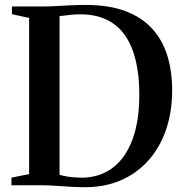

<svg xmlns="http://www.w3.org/2000/svg" viewBox="-20 -770 759 798"><path d="M325 8Q305.5 8 282.5 6.8Q259.5 5.5 236.2 3.8Q213 2 192.5 1Q172 0 157.5 0H27.5V-31.5L101 -46.5V-695.5L29.5 -711V-743H155.5Q183.5 -743 214 -744.8Q244.5 -746.5 275.2 -748Q306 -749.5 335.5 -749.5Q433.5 -749.5 502 -723.5Q570.5 -697.5 613.2 -650Q656 -602.5 675.8 -537.8Q695.5 -473 695.5 -395Q695.5 -304.5 669.8 -230Q644 -155.5 595.5 -101.8Q547 -48 478.8 -19.2Q410.5 9.5 325 8ZM321.5 -31.5Q395 -32.5 448.2 -72.5Q501.5 -112.5 530.2 -189.2Q559 -266 559 -377Q559 -456.5 544.2 -518.2Q529.5 -580 499.5 -623Q469.5 -666 423.2 -688.2Q377 -710.5 313.5 -710.5Q295 -710.5 278 -708.8Q261 -707 247.5 -705.2Q234 -703.5 227.5 -703V-43.5Q240.5 -39.5 256.5 -36.8Q272.5 -34 289.2 -32.8Q306 -31.5 321.5 -31.5Z"/></svg>

Font: Merriweather 96pt SemiBold
Style: Regular
Weight: 600
Version: Version 2.100